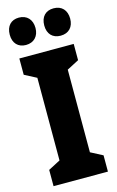

<svg xmlns="http://www.w3.org/2000/svg" viewBox="-139 -982 631 1037"><g transform="rotate(-15 177.0 -464.0)"><path d="M8 -851C8 -803 36 -775 79 -775C124 -775 152 -805 152 -851C152 -898 124 -928 79 -928C36 -928 8 -900 8 -851ZM201 -851C201 -804 228 -775 273 -775C319 -775 346 -805 346 -851C346 -898 319 -928 273 -928C229 -928 201 -900 201 -851ZM329 0V-91L262 -126V-588L329 -623V-714H25V-623L92 -588V-126L25 -91V0Z"/></g></svg>

Font: Noto Sans Thai ExtCond Blk
Style: Regular
Weight: 900
Width: 2
Designer: Monotype Design Team
Foundry: Monotype Imaging Inc.
Version: Version 2.002